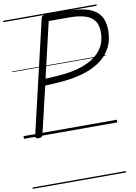

<svg xmlns="http://www.w3.org/2000/svg" viewBox="-127 -964 1006 1418"><g transform="rotate(-10 376.0 -255.0)"><path d="M109 14Q80 14 85 -6L284 -856Q286 -866 293 -870.5Q300 -875 315 -875H488Q576 -875 634.5 -855.5Q693 -836 722.5 -793.5Q752 -751 752 -682Q752 -611 725.5 -557.5Q699 -504 650.5 -466Q602 -428 535.5 -405Q469 -382 390 -372Q349 -367 305.5 -364.5Q262 -362 223 -360L139 -5Q137 5 130.5 9.5Q124 14 109 14ZM234 -410Q261 -411 288 -412.5Q315 -414 342.5 -416.5Q370 -419 396 -422Q487 -435 554 -466.5Q621 -498 658.5 -550.5Q696 -603 696 -679Q696 -732 672.5 -764Q649 -796 602 -810.5Q555 -825 484 -825H331ZM0 365H700V375H0ZM0 -20H700V0H0ZM0 -505H700V-500H0ZM0 -885H700V-875H0Z"/></g></svg>

Font: Playwrite AT Guides
Style: Italic
Weight: 400
Italic angle: -13.0072°
Designer: Veronika Burian, José Scaglione
Foundry: TypeTogether
Version: Version 1.002